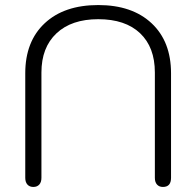

<svg xmlns="http://www.w3.org/2000/svg" viewBox="-20 -730 777 760"><path d="M80 -26V-440Q80 -566 157 -638Q234 -710 369 -710Q503 -710 580 -638Q657 -566 657 -440V-26Q657 10 625 10Q610 10 601.5 0.5Q593 -9 593 -26V-443Q593 -543 534.5 -598.5Q476 -654 369 -654Q263 -654 203.5 -598Q144 -542 144 -443V-26Q144 -9 135.5 0.5Q127 10 112 10Q97 10 88.5 0.5Q80 -9 80 -26Z"/></svg>

Font: Kodchasan Light
Style: Regular
Weight: 300
Version: Version 1.000; ttfautohint (v1.6)